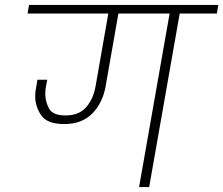

<svg xmlns="http://www.w3.org/2000/svg" viewBox="-20 -760 907 780"><path d="M867 -740 861 -705H710L586 0H545L669 -705H461L409 -409Q397 -342 355 -299Q313 -256 241 -256Q171 -256 147 -292Q123 -328 123 -369Q123 -387 127 -406L132 -436H172L166 -405Q164 -391 164 -377Q164 -348 179 -319.5Q194 -291 246 -291Q301 -291 330 -324.5Q359 -358 368 -408L420 -705H92L98 -740Z"/></svg>

Font: Fz Poppins ExtLt
Style: Italic
Weight: 200
Italic angle: -10°
Designer: Ninad Kale (Devanagari), Jonny Pinhorn (Latin)
Foundry: Indian Type Foundry
Version: Vit hóa bi Vntype.Com & FontZin.Com